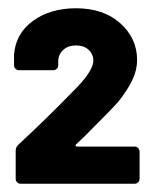

<svg xmlns="http://www.w3.org/2000/svg" viewBox="-20 -905 378 465"><path d="M25 -555Q97 -622 152 -679Q206 -731 206 -758Q206 -774 194.5 -784.5Q183 -795 164 -795Q145 -795 133 -784Q121 -773 121 -756V-747Q121 -742 117.5 -738.5Q114 -735 109 -735H26Q21 -735 17.5 -738.5Q14 -742 14 -747V-773Q18 -824 60 -854.5Q102 -885 164 -885Q231 -885 271.5 -848.5Q312 -812 312 -760Q312 -735 300.5 -711Q289 -687 266 -658Q251 -641 184 -574L165 -556Q162 -554 163 -552Q164 -550 167 -550H306Q311 -550 314.5 -546.5Q318 -543 318 -538V-472Q318 -467 314.5 -463.5Q311 -460 306 -460H30Q25 -460 21.5 -463.5Q18 -467 18 -472V-540Q18 -549 25 -555Z"/></svg>

Font: BARLOWEXTRABOLD
Style: Regular
Weight: 800
Designer: Jeremy Tribby
Foundry: Tribby Type
Version: Version 1.422